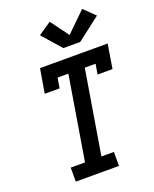

<svg xmlns="http://www.w3.org/2000/svg" viewBox="-177 -1088 954 1187"><g transform="rotate(-20 300.0 -495.0)"><path d="M111 0V-92H205L296 -643H225L214 -576H116L143 -735H588L562 -576H464L475 -643H404L313 -92H395V0ZM321 -802 212 -926 297 -984 385 -865 513 -990 585 -920 432 -802Z"/></g></svg>

Font: Iosevka Curly Slab SmBdExObl
Style: Regular
Weight: 600
Width: 7
Italic angle: -9°
Monospace: yes
Designer: Belleve Invis
Foundry: Belleve Invis
Version: Version 11.1.0; ttfautohint (v1.8.3)